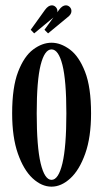

<svg xmlns="http://www.w3.org/2000/svg" viewBox="-20 -688 388 719"><path d="M173 11Q136 11 102.2 -20.2Q68.5 -51.5 47 -112.8Q25.5 -174 25.5 -263.5Q25.5 -361.5 47.8 -419.2Q70 -477 104 -502.5Q138 -528 173 -528Q207.5 -528 241.8 -502.5Q276 -477 298.5 -419.2Q321 -361.5 321 -263.5Q321 -174 299.2 -112.8Q277.5 -51.5 243.5 -20.2Q209.5 11 173 11ZM173 -14.5Q199 -14.5 213.8 -76.5Q228.5 -138.5 228.5 -263.5Q228.5 -386.5 213.8 -444.8Q199 -503 173 -503Q147 -503 132.2 -444.8Q117.5 -386.5 117.5 -263.5Q117.5 -138.5 132.2 -76.5Q147 -14.5 173 -14.5ZM108 -563 95 -576.5 148.5 -651Q161 -668 174 -668Q182.5 -668 188.8 -661.5Q195 -655 195 -646.5Q195 -644 194.5 -642L201 -651Q213.5 -668 226.5 -668Q235 -668 241.2 -661.8Q247.5 -655.5 247.5 -646.5Q247.5 -633.5 232 -622.5L160 -563L146.5 -576.5L180 -622.5Z"/></svg>

Font: Imbue 50pt Medium
Style: Regular
Weight: 500
Designer: Tyler Finck
Foundry: Etcetera Type Company
Version: Version 1.102; ttfautohint (v1.8.3)